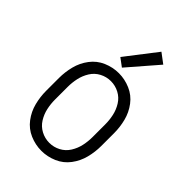

<svg xmlns="http://www.w3.org/2000/svg" viewBox="-228 -855 955 955"><g transform="rotate(45 250.0 -377.5)"><path d="M241 -568 198 -600 324 -763 376 -724ZM250 8Q208 8 168.5 -9Q129 -26 103 -60.5Q77 -95 66.5 -136.5Q56 -178 56 -220V-310Q56 -352 66.5 -393.5Q77 -435 103 -469.5Q129 -504 168.5 -521Q208 -538 250 -538Q292 -538 331.5 -521Q371 -504 397 -469.5Q423 -435 433.5 -393.5Q444 -352 444 -310V-220Q444 -178 433.5 -136.5Q423 -95 397 -60.5Q371 -26 331.5 -9Q292 8 250 8ZM250 -48Q281 -48 308.5 -62.5Q336 -77 352.5 -103.5Q369 -130 375.5 -160Q382 -190 382 -220V-310Q382 -340 375.5 -370Q369 -400 352.5 -426.5Q336 -453 308.5 -467.5Q281 -482 250 -482Q219 -482 191.5 -467.5Q164 -453 147.5 -426.5Q131 -400 124.5 -370Q118 -340 118 -310V-220Q118 -190 124.5 -160Q131 -130 147.5 -103.5Q164 -77 191.5 -62.5Q219 -48 250 -48Z"/></g></svg>

Font: Iosevka SS01 Light
Style: Regular
Weight: 300
Monospace: yes
Designer: Belleve Invis
Foundry: Belleve Invis
Version: 2.3.3; ttfautohint (v1.8.3)